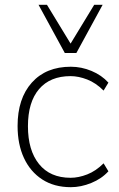

<svg xmlns="http://www.w3.org/2000/svg" viewBox="-20 -769 495 797"><path d="M274 8Q205 8 155.5 -24Q106 -56 79.5 -113Q53 -170 53 -246Q53 -360 112 -426Q171 -492 274 -492Q318 -492 360 -474.5Q402 -457 430 -426L410 -393Q378 -425 342 -439Q306 -453 273 -453Q188 -453 142 -399Q96 -345 96 -245Q96 -145 142 -88Q188 -31 273 -31Q306 -31 342 -45Q378 -59 410 -91L430 -58Q402 -27 359 -9.5Q316 8 274 8ZM249 -549 140 -749H175L273 -588L371 -749H406L297 -549Z"/></svg>

Font: Nunito Sans ExtraLight
Style: Regular
Weight: 200
Designer: Vernon Adams
Foundry: Vernon Adams
Version: Version 3.006; ttfautohint (v1.8.3)